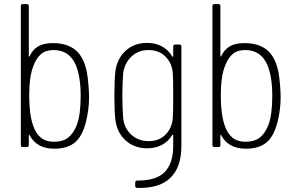

<svg xmlns="http://www.w3.org/2000/svg" viewBox="-20 -720 1453 940"><path d="M416 -242Q416 -185 401 -124Q383 -52 346 -22Q309 8 246 8Q160 8 125 -58Q124 -60 122.5 -60Q121 -60 121 -57V-10Q121 0 111 0H92Q82 0 82 -10V-690Q82 -700 92 -700H111Q121 -700 121 -690V-446Q121 -443 122.5 -443Q124 -443 125 -445Q139 -476 166 -492.5Q193 -509 239 -509Q308 -509 349 -475.5Q390 -442 405 -368Q410 -341 413 -304.5Q416 -268 416 -242ZM375 -251Q375 -344 351 -402Q319 -475 243 -475Q204 -475 181 -455.5Q158 -436 144 -398Q123 -348 123 -251Q123 -160 142 -106Q155 -67 179.5 -46.5Q204 -26 244 -26Q288 -26 314 -46.5Q340 -67 356 -108Q375 -158 375 -251Z M838 -502H858Q868 -502 868 -492V-5Q868 99 814 151Q760 203 652 200Q642 200 642 190V174Q642 164 652 164Q744 165 786 122.5Q828 80 828 -6V-58Q828 -61 826.5 -61Q825 -61 823 -59Q805 -28 773.5 -11Q742 6 701 6Q638 6 595.5 -32Q553 -70 545 -133Q540 -173 540 -250Q540 -330 545 -371Q553 -433 595 -471.5Q637 -510 700 -510Q741 -510 772.5 -493Q804 -476 823 -444Q825 -442 826.5 -442Q828 -442 828 -445V-492Q828 -502 838 -502ZM828 -248V-254Q828 -333 826 -362Q822 -411 790 -443Q758 -475 707 -475Q657 -475 623.5 -443Q590 -411 583 -362Q579 -304 579 -252Q579 -192 583 -142Q588 -93 622.5 -61Q657 -29 708 -29Q759 -29 790.5 -61Q822 -93 826 -142Q828 -169 828 -248Z M1354 -242Q1354 -185 1339 -124Q1321 -52 1284 -22Q1247 8 1184 8Q1098 8 1063 -58Q1062 -60 1060.5 -60Q1059 -60 1059 -57V-10Q1059 0 1049 0H1030Q1020 0 1020 -10V-690Q1020 -700 1030 -700H1049Q1059 -700 1059 -690V-446Q1059 -443 1060.5 -443Q1062 -443 1063 -445Q1077 -476 1104 -492.5Q1131 -509 1177 -509Q1246 -509 1287 -475.5Q1328 -442 1343 -368Q1348 -341 1351 -304.5Q1354 -268 1354 -242ZM1313 -251Q1313 -344 1289 -402Q1257 -475 1181 -475Q1142 -475 1119 -455.5Q1096 -436 1082 -398Q1061 -348 1061 -251Q1061 -160 1080 -106Q1093 -67 1117.5 -46.5Q1142 -26 1182 -26Q1226 -26 1252 -46.5Q1278 -67 1294 -108Q1313 -158 1313 -251Z"/></svg>

Font: Barlow Semi Condensed ExLight
Style: Regular
Weight: 275
Width: 4
Designer: Jeremy Tribby
Foundry: Tribby Type
Version: Version 1.408